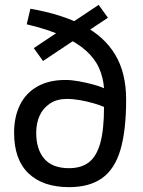

<svg xmlns="http://www.w3.org/2000/svg" viewBox="-20 -761 587 790"><path d="M264 9Q157 9 97.5 -47.5Q38 -104 38 -215Q38 -280 62 -329Q86 -378 133.5 -405Q181 -432 249 -432Q275 -432 305 -426.5Q335 -421 362.5 -413.5Q390 -406 408 -398Q405 -441 388 -480Q371 -519 334.5 -552Q298 -585 238.5 -612.5Q179 -640 90 -661L105 -725Q233 -703 321 -657Q409 -611 454 -536Q499 -461 499 -351Q499 -224 475.5 -144.5Q452 -65 400 -28Q348 9 264 9ZM264 -69Q314 -69 345.5 -93Q377 -117 392.5 -172Q408 -227 408 -321Q390 -329 363.5 -336.5Q337 -344 309 -349Q281 -354 255 -354Q214 -354 185.5 -335Q157 -316 143 -285Q129 -254 129 -215Q129 -146 162.5 -107.5Q196 -69 264 -69ZM157 -510 119 -563 386 -741 424 -688Z"/></svg>

Font: Cairo Play SemiBold
Style: Regular
Weight: 600
Designer: Mohamed Gaber, Accademia di Belle Arti di Urbino
Foundry: Kief Type Foundry, Accademia di Belle Arti di Urbino
Version: Version 3.130;gftools[0.9.24]